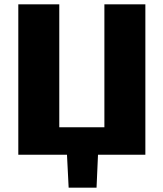

<svg xmlns="http://www.w3.org/2000/svg" viewBox="-20 -710 750 881"><path d="M647 -690V0H459V-690ZM430 -7 423 151H295L287 -7ZM598 -126V0H244V-126ZM252 -690V0H64V-690Z"/></svg>

Font: Exo 2 ExtraBold
Style: Regular
Weight: 800
Designer: Natanael Gama
Foundry: Natanael Gama
Version: Version 2.010